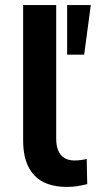

<svg xmlns="http://www.w3.org/2000/svg" viewBox="-20 -725 377 755"><path d="M243 10Q157 10 114 -36.5Q71 -83 71 -172V-705H201V-180Q201 -152 209 -133Q217 -114 233 -104Q249 -94 272 -94Q285 -94 297 -95.5Q309 -97 321 -100L323 -1Q303 4 284 7Q265 10 243 10ZM244 -510V-705H337L311 -510Z"/></svg>

Font: Nunito Sans 10pt
Style: Bold
Weight: 700
Designer: Vernon Adams
Foundry: Vernon Adams
Version: Version 3.101;gftools[0.9.27]